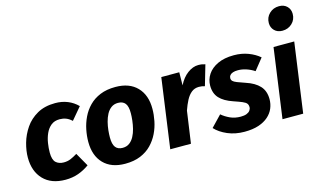

<svg xmlns="http://www.w3.org/2000/svg" viewBox="-95 -1105 2376 1416"><g transform="rotate(-15 1093.5 -397.5)"><path d="M324.2 -548.8Q375.4 -548.8 418.4 -531.4Q461.5 -514 494.8 -480.3L417.1 -388.2Q395.1 -408.6 373 -416.9Q351 -425.3 325.2 -425.3Q285 -425.3 259.1 -404.1Q233.3 -383 218.3 -349.5Q203.4 -316 197.5 -278.1Q191.6 -240.3 191.6 -206.4Q191.6 -151.1 214.2 -130.3Q236.9 -109.6 273.9 -109.6Q302.4 -109.6 325.8 -119.3Q349.3 -129 378.3 -146.7L436.8 -43.7Q397.1 -15 352.2 1.1Q307.3 17.2 253.6 17.2Q145.2 17.2 85.6 -45Q26 -107.2 26 -212.1Q26 -264.1 42.4 -322.4Q58.9 -380.8 94 -432.3Q129 -483.8 186.2 -516.3Q243.4 -548.8 324.2 -548.8Z M709.4 17.2Q603.6 17.2 545.1 -43.1Q486.6 -103.4 486.6 -209.3Q486.6 -254.1 496.1 -301.4Q505.6 -348.7 526.7 -393Q547.8 -437.3 582.4 -472.5Q617 -507.7 666.8 -528.2Q716.5 -548.8 783.7 -548.8Q890.2 -548.8 948.8 -488Q1007.5 -427.2 1006.8 -322.3Q1006.8 -278.4 997.3 -230.8Q987.9 -183.2 966.6 -139.2Q945.3 -95.2 910.9 -59.7Q876.5 -24.2 826.6 -3.5Q776.7 17.2 709.4 17.2ZM720.9 -101Q752.1 -101 773.5 -117.1Q794.9 -133.1 808.7 -159.4Q822.5 -185.6 830.1 -216.2Q837.7 -246.9 841.1 -277.5Q844.5 -308.2 844.5 -332.3Q845.1 -384.4 827 -407.5Q809 -430.5 772.2 -430.5Q741.7 -430.5 720 -414.5Q698.3 -398.4 684.4 -372.2Q670.6 -345.9 662.9 -315.3Q655.1 -284.7 652 -254Q649 -223.4 649 -199.3Q649 -147.2 666.9 -124.1Q684.8 -101 720.9 -101Z M1416 -546.8Q1432 -546.8 1444.2 -544.8Q1456.4 -542.8 1469 -538.5L1423.8 -383.2Q1411.5 -386.8 1401.4 -388.5Q1391.2 -390.1 1378.9 -390.1Q1346.2 -390.1 1322.4 -371.1Q1298.7 -352.1 1281.2 -319.1Q1263.8 -286.2 1249.3 -243.9L1214.5 0H1056.5L1130.5 -531.6H1267.7L1266.3 -432Q1293.7 -486.9 1334.3 -516.8Q1375 -546.8 1416 -546.8Z M1687.8 -548.8Q1747.4 -548.8 1797.2 -530Q1847 -511.2 1882.9 -480.5L1813.6 -393.6Q1784.9 -412.7 1752.4 -423.4Q1719.9 -434.1 1688.8 -434.1Q1665.9 -434.1 1650.5 -428.9Q1635.1 -423.6 1627.3 -414.1Q1619.5 -404.6 1619.5 -391.7Q1619.5 -378.6 1628.1 -369.6Q1636.7 -360.7 1659.1 -351.8Q1681.4 -342.9 1721.6 -329.3Q1788.5 -307.6 1824 -269.2Q1859.6 -230.7 1859.6 -168.1Q1859.6 -131.2 1845.6 -97.9Q1831.7 -64.6 1802.1 -38.6Q1772.6 -12.6 1727.7 2.3Q1682.9 17.2 1620.4 17.2Q1549.5 17.2 1491.5 -7.7Q1433.6 -32.7 1398.7 -70.5L1478.4 -153.8Q1505.5 -130.7 1541 -114.3Q1576.5 -97.8 1621.8 -97.8Q1648.6 -97.8 1666.3 -104.6Q1684 -111.5 1692.9 -123.5Q1701.8 -135.6 1701.8 -149.3Q1701.8 -166.5 1693.4 -177.2Q1685 -187.8 1662.2 -197.6Q1639.3 -207.3 1597.3 -221.6Q1529.1 -244.6 1495.6 -281Q1462.1 -317.4 1462.1 -376.6Q1462.1 -422.7 1487.7 -461.8Q1513.2 -500.8 1563.9 -524.8Q1614.6 -548.8 1687.8 -548.8Z M1987.5 -531.6H2145.5L2071.5 0H1913.5ZM2083.1 -630.3Q2045.1 -630.3 2022.3 -653.3Q1999.4 -676.3 1999.4 -710.7Q1999.4 -754 2029.5 -782.9Q2059.6 -811.9 2103.6 -811.9Q2141.6 -811.9 2164.4 -789.2Q2187.3 -766.5 2187.3 -731.5Q2187.3 -688.1 2157.2 -659.2Q2127.1 -630.3 2083.1 -630.3Z"/></g></svg>

Font: Fira Sans Variable
Style: Italic
Weight: 397
Italic angle: -8°
Designer: Carrois Corporate & Edenspiekermann AG
Foundry: Carrois Corporate GbR & Edenspiekermann AG
Version: Version 4.202